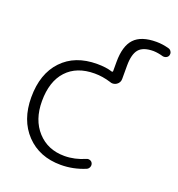

<svg xmlns="http://www.w3.org/2000/svg" viewBox="-135 -875 900 973"><g transform="rotate(20 315.0 -388.0)"><path d="M299.8 -11.7Q184.6 -11.7 113.8 -85.9Q43 -160.2 43 -283.2Q43 -410.2 111.8 -482.9Q180.7 -555.7 299.8 -555.7Q348.6 -555.7 380.9 -544.9Q383.8 -543.9 385.7 -545.4Q387.7 -546.9 387.7 -548.8V-598.6Q387.7 -684.6 424.8 -724.1Q461.9 -763.7 543.9 -763.7Q577.1 -763.7 612.3 -753.9Q622.1 -751 627 -741.2Q629.9 -736.3 629.9 -730.5Q629.9 -726.6 628.9 -722.7Q626 -712.9 616.7 -708.5Q607.4 -704.1 597.7 -706.1Q571.3 -713.9 545.9 -714.8Q490.2 -714.8 467.3 -688Q444.3 -661.1 444.3 -598.6V-527.3Q444.3 -507.8 427.7 -496.1Q417 -489.3 405.3 -489.3Q398.4 -489.3 391.6 -492.2Q347.7 -505.9 304.7 -505.9Q208 -505.9 154.3 -447.8Q100.6 -389.6 100.6 -283.2Q100.6 -182.6 156.2 -121.6Q211.9 -60.5 301.8 -60.5Q357.4 -60.5 413.1 -85Q421.9 -88.9 431.6 -85.4Q441.4 -82 445.3 -72.3Q449.2 -62.5 444.8 -52.2Q440.4 -42 430.7 -38.1Q367.2 -11.7 299.8 -11.7Z"/></g></svg>

Font: irohamaru Light
Style: Regular
Weight: 200
Designer: [Source Han Sans]
Ryoko NISHIZUKA  (kana & ideographs); Paul D. Hunt (Latin, Greek & Cyrillic); Wenlong ZHANG  (bopomofo
Version: Version 1.01